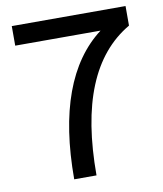

<svg xmlns="http://www.w3.org/2000/svg" viewBox="-80 -765 707 831"><g transform="rotate(-10 273.5 -350.0)"><path d="M179 0H277C277 -313 360 -516 528 -614V-700H28V-614H403C255 -502 179 -297 179 0Z"/></g></svg>

Font: Uncut Sans Medium
Style: Regular
Weight: 500
Designer: Kasper Nordkvist
Foundry: UNCUT.wtf
Version: Version 1.304;Glyphs 3.2 (3246)